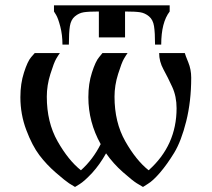

<svg xmlns="http://www.w3.org/2000/svg" viewBox="-20 -702 809 731"><path d="M57.6 -332Q57.6 -383.8 71.3 -425.8Q85 -468.8 98.6 -484.4L112.3 -500H208Q202.1 -492.2 193.8 -478Q185.5 -463.9 171.9 -420.4Q158.2 -377 158.2 -334Q158.2 -236.3 199.2 -164.1Q240.2 -91.8 288.1 -53.7Q334 -94.7 363.3 -153.3Q316.4 -237.3 316.4 -332Q316.4 -383.8 330.1 -425.8Q343.8 -468.8 357.4 -484.4L370.1 -500H465.8Q460 -492.2 451.7 -478Q443.4 -463.9 429.7 -420.4Q416 -377 416 -334Q416 -236.3 457 -164.1Q498 -91.8 545.9 -53.7Q652.3 -148.4 652.3 -290Q652.3 -335 635.7 -371.1Q619.1 -407.2 602.5 -437.5Q585.9 -467.8 585.9 -500H683.6Q685.5 -492.2 696.8 -464.8Q708 -437.5 708 -406.2Q708 -316.4 689 -240.2Q669.9 -164.1 643.1 -120.1Q616.2 -76.2 589.4 -44.9Q562.5 -13.7 543 -2L524.4 9.8Q515.6 4.9 500.5 -4.4Q485.4 -13.7 448.2 -46.4Q411.1 -79.1 383.8 -118.2Q360.4 -76.2 331.1 -43.9Q300.8 -11.7 283.2 -1L265.6 9.8Q256.8 4.9 243.2 -3.9Q229.5 -12.7 193.4 -43.9Q157.2 -75.2 129.9 -111.3Q102.5 -147.5 80.1 -207Q57.6 -266.6 57.6 -332ZM185.5 -658.2V-681.6H626V-658.2Q593.8 -616.2 593.8 -532.2H570.3Q570.3 -578.1 566.4 -602.5Q562.5 -627 547.4 -639.6Q532.2 -652.3 513.7 -655.3Q495.1 -658.2 456.1 -658.2V-559.6H356.4V-658.2Q317.4 -658.2 298.8 -655.3Q280.3 -652.3 265.1 -639.6Q250 -627 246.1 -602.5Q242.2 -578.1 242.2 -532.2H217.8Q217.8 -569.3 209.5 -601.1Q201.2 -632.8 193.4 -645.5Z"/></svg>

Font: TriodPostnaja
Style: Medium
Weight: 500
Version: 20110805